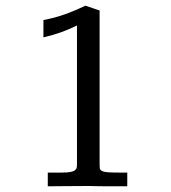

<svg xmlns="http://www.w3.org/2000/svg" viewBox="-20 -651 598 671"><path d="M328.1 -614.3V-75.2Q328.1 -66.9 329.1 -61.8Q330.1 -56.6 336.2 -53.5Q342.3 -50.3 355.5 -49.1Q368.7 -47.9 392.6 -47.9H424.8V0Q409.2 0 394 0Q378.9 0 362.8 0Q346.7 0 328.6 -0.2Q310.5 -0.5 289.1 -1Q264.2 -1 245.4 -0.7Q226.6 -0.5 210.4 -0.5Q194.3 -0.5 179.2 -0.2Q164.1 0 147 0V-47.9H196.3Q215.8 -47.9 226.6 -50Q237.3 -52.2 242.2 -56.2Q247.1 -60.1 248 -65.4Q249 -70.8 249 -76.7V-562Q219.7 -547.4 190.2 -537.1Q160.6 -526.9 131.8 -520.5V-581.1Q169.4 -587.9 205.6 -600.6Q241.7 -613.3 278.3 -631.3Z"/></svg>

Font: Kameron
Style: Regular
Weight: 400
Version: Version 1.000